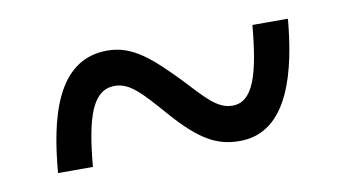

<svg xmlns="http://www.w3.org/2000/svg" viewBox="-35 -506 534 298"><g transform="rotate(-10 232.5 -357.0)"><path d="M37 -270H92C99 -350 113 -388 147 -388C171 -388 188 -368 218 -334C262 -283 289 -270 324 -270C402 -270 423 -366 430 -444H374C367 -365 354 -326 322 -326C298 -326 281 -347 252 -378C212 -419 185 -444 145 -444C64 -444 44 -352 37 -270Z"/></g></svg>

Font: Noto Serif Devanagari Condensed
Style: Regular
Weight: 400
Width: 3
Designer: Universal Thirst, Indian Type Foundry and the Monotype Design Team
Foundry: Monotype Imaging Inc.
Version: Version 2.004